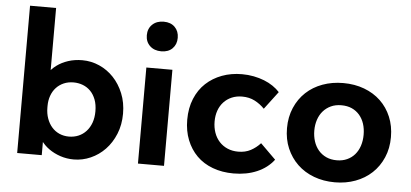

<svg xmlns="http://www.w3.org/2000/svg" viewBox="-49 -801 1945 909"><g transform="rotate(5 923.5 -346.5)"><path d="M176 0V-111L183 -126V-325.5V-332.5V-700H59.2V-332.5V-325.5V0ZM328.5 7.2Q369.8 7.2 408.4 -9.8Q447 -26.8 476.8 -57.8Q506.5 -88.8 524.4 -132.4Q542.3 -176 542.3 -229Q542.3 -282 524.6 -325.1Q507 -368.3 477.6 -399.3Q448.3 -430.3 409.6 -447.4Q371 -464.5 328.5 -464.5Q292.5 -464.5 261.6 -454.4Q230.8 -444.3 207.5 -427Q184.3 -409.8 169.8 -387.9Q155.3 -366 153 -342V-234.5H183Q183 -260.8 191 -283.1Q199 -305.5 213.8 -321.6Q228.5 -337.7 249.6 -347Q270.8 -356.2 296.3 -356.2Q319.2 -356.2 340.1 -348.4Q361 -340.5 376.9 -324.5Q392.7 -308.5 401.9 -284.5Q411 -260.5 411 -228.5Q411 -198.5 402.4 -174.5Q393.7 -150.5 378.1 -133.5Q362.5 -116.5 341.5 -107.6Q320.5 -98.8 296 -98.8Q271.3 -98.8 250.4 -108.1Q229.5 -117.5 214.8 -134.4Q200 -151.3 191.5 -174.9Q183 -198.5 183 -226.8H148V-120.8Q153.8 -94.3 169.9 -70.9Q186 -47.5 209.9 -30.4Q233.8 -13.3 264.3 -3Q294.8 7.2 328.5 7.2Z M633.2 0H757V-456.5H633.2ZM696.5 -539Q730 -539 749.5 -558.5Q769 -578 769 -609.3Q769 -640.6 749.5 -660.2Q730 -679.8 696.5 -679.8Q663 -679.8 642.5 -660.2Q622 -640.6 622 -609.3Q622 -578 642.5 -558.5Q663 -539 696.5 -539Z M1087.5 7.2Q1149.8 7.2 1199 -13.9Q1248.3 -35 1278.5 -74.8L1205.7 -146.8Q1185.7 -124.8 1160.1 -111.1Q1134.5 -97.5 1101 -97.5Q1072.8 -97.5 1050 -107.3Q1027.3 -117 1010.9 -134.9Q994.5 -152.8 985.9 -177.3Q977.3 -201.8 977.3 -230.5Q977.3 -258.7 985.6 -282.2Q994 -305.7 1009.9 -322.9Q1025.8 -340 1047.9 -349.5Q1070 -359 1097.5 -359Q1131 -359 1157.2 -345.5Q1183.5 -332 1204 -310.5L1267.8 -395Q1254.3 -410 1235.3 -422.9Q1216.3 -435.8 1193.3 -444.9Q1170.3 -454 1143.3 -459.3Q1116.3 -464.5 1087.5 -464.5Q1036.5 -464.5 992.7 -448.3Q949 -432 916.6 -401.9Q884.2 -371.8 865.9 -327.5Q847.5 -283.3 847.5 -227.3Q847.5 -174.5 864.6 -131.4Q881.7 -88.2 912.7 -57.2Q943.7 -26.2 988.5 -9.5Q1033.2 7.2 1087.5 7.2Z M1569 7.2Q1621.5 7.2 1666.6 -9.5Q1711.8 -26.2 1744.8 -57.2Q1777.8 -88.2 1796.6 -131.8Q1815.5 -175.3 1815.5 -228.8Q1815.5 -281.5 1797.4 -324.9Q1779.3 -368.3 1746.6 -399.4Q1714 -430.5 1668.5 -447.5Q1623 -464.5 1569 -464.5Q1515.8 -464.5 1470.5 -447.9Q1425.2 -431.3 1392.2 -400.4Q1359.2 -369.5 1340.4 -325.8Q1321.5 -282 1321.5 -228.8Q1321.5 -176 1340 -132.9Q1358.5 -89.8 1391.2 -58.4Q1424 -27 1469.5 -9.9Q1515 7.2 1569 7.2ZM1569 -97.5Q1541 -97.5 1519 -107.6Q1497 -117.8 1481.9 -135.6Q1466.8 -153.5 1459 -177.6Q1451.3 -201.8 1451.3 -228.8Q1451.3 -256.5 1459.3 -280.4Q1467.3 -304.2 1482.5 -321.6Q1497.8 -339 1519.4 -349Q1541 -359 1569 -359Q1597 -359 1618.6 -349.4Q1640.2 -339.7 1655.4 -322Q1670.5 -304.2 1678.1 -280.7Q1685.7 -257.2 1685.7 -228.8Q1685.7 -200.3 1677.7 -176.1Q1669.7 -152 1654.6 -134.5Q1639.5 -117 1617.9 -107.3Q1596.3 -97.5 1569 -97.5Z"/></g></svg>

Font: Tilda Sans VF
Style: Regular
Weight: 400
Designer: ParaType Ltd
Foundry: ParaType Ltd
Version: Version 1.010